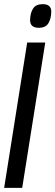

<svg xmlns="http://www.w3.org/2000/svg" viewBox="-23 -905 267 925"><path d="M183 -885Q225 -885 224 -847Q223 -813 209.5 -792Q196 -771 164 -771Q121 -771 122 -810Q123 -843 136.5 -864Q150 -885 183 -885ZM-3 0 108 -700H195L84 0Z"/></svg>

Font: Georama Condensed Medium
Style: Italic
Weight: 500
Width: 3
Italic angle: -9°
Designer: Jean-Baptiste Levee
Foundry: Production Type
Version: Version 1.000